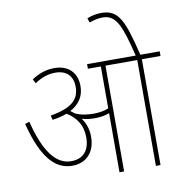

<svg xmlns="http://www.w3.org/2000/svg" viewBox="-94 -976 1017 1065"><g transform="rotate(-10 414.5 -444.0)"><path d="M372 -222C372 -261 362 -296 338 -329C360 -322 385 -319 410 -319C438 -319 469 -323 493 -333V0H519V-596H698V0H724V-596H829V-622H720C672 -819 645 -888 547 -888C517 -888 490 -882 466 -872L474 -847C500 -856 524 -862 549 -862C627 -862 651 -794 694 -622H420V-596H493V-360C468 -349 436 -345 409 -345C380 -345 342 -348 307 -364C299 -370 291 -376 283 -382C337 -410 363 -454 363 -509C363 -580 320 -632 237 -632C191 -632 149 -618 109 -591L121 -567C158 -592 196 -606 237 -606C303 -606 336 -568 336 -509C336 -437 291 -396 172 -376L178 -351C209 -355 236 -362 260 -371C315 -337 345 -290 345 -223C345 -149 308 -107 240 -107C154 -107 91 -193 49 -363L24 -355C74 -159 146 -81 242 -81C318 -81 372 -131 372 -222Z"/></g></svg>

Font: Noto Sans Devanagari SemiCondensed Thin
Style: Regular
Weight: 100
Width: 4
Designer: Jelle Bosma - Monotype Design Team
Foundry: Monotype Imaging Inc.
Version: Version 2.004